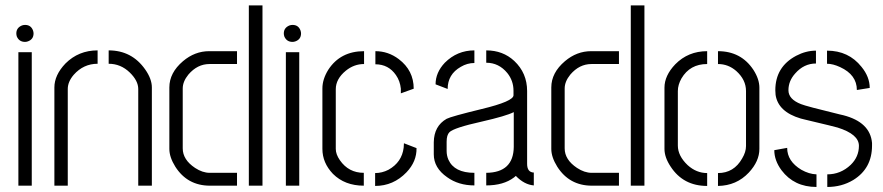

<svg xmlns="http://www.w3.org/2000/svg" viewBox="-20 -705 3351 729"><path d="M42 -578.1Q42 -599.6 63.5 -608.4Q69.3 -610.4 75.2 -610.4Q97.7 -610.4 105.5 -588.9Q107.4 -583 107.4 -578.1Q107.4 -555.7 85.9 -547.9Q80.1 -545.9 75.2 -545.9Q52.7 -545.9 43.9 -566.4Q42 -572.3 42 -578.1ZM49.8 0V-506.8H100.6V0Z M186.5 0V-373Q186.5 -419.9 228.5 -463.9Q278.3 -513.7 350.6 -513.7V-462.9Q296.9 -462.9 259.8 -420.9Q237.3 -394.5 237.3 -367.2V0ZM392.6 -462.9V-513.7Q480.5 -513.7 531.2 -441.4Q556.6 -405.3 556.6 -373V0H504.9V-367.2Q504.9 -398.4 472.7 -429.7Q438.5 -462.9 392.6 -462.9Z M623 -139.6V-373Q623 -428.7 674.8 -472.7Q719.7 -510.7 774.4 -510.7H879.9V-461.9H775.4Q729.5 -461.9 695.3 -421.9Q673.8 -395.5 673.8 -369.1V-141.6Q673.8 -98.6 720.7 -67.4Q749 -48.8 776.4 -48.8H879.9V0H777.3Q691.4 0 645.5 -72.3Q623 -108.4 623 -139.6ZM924.8 0V-684.6H976.6V0Z M1057.6 -578.1Q1057.6 -599.6 1079.1 -608.4Q1085 -610.4 1090.8 -610.4Q1113.3 -610.4 1121.1 -588.9Q1123 -583 1123 -578.1Q1123 -555.7 1101.6 -547.9Q1095.7 -545.9 1090.8 -545.9Q1068.4 -545.9 1059.6 -566.4Q1057.6 -572.3 1057.6 -578.1ZM1065.4 0V-506.8H1116.2V0Z M1204.1 -139.6Q1204.1 -86.9 1244.1 -44.9Q1289.1 0 1361.3 0V-48.8Q1303.7 -48.8 1270.5 -96.7Q1254.9 -119.1 1254.9 -139.6V-366.2Q1254.9 -405.3 1293 -436.5Q1324.2 -461.9 1362.3 -461.9V-510.7Q1272.5 -510.7 1226.6 -440.4Q1204.1 -404.3 1204.1 -369.1ZM1405.3 -460.9Q1455.1 -460.9 1483.4 -419.9Q1499 -397.5 1502 -368.2V-350.6L1550.8 -368.2Q1550.8 -437.5 1494.1 -480.5Q1454.1 -510.7 1405.3 -510.7ZM1404.3 1Q1473.6 1 1523.4 -50.8Q1562.5 -91.8 1561.5 -142.6L1513.7 -161.1Q1513.7 -159.2 1513.2 -152.8Q1512.7 -146.5 1512.7 -144.5Q1505.9 -88.9 1455.1 -60.5Q1430.7 -47.9 1404.3 -47.9Z M1627 -119.1Q1627 -67.4 1677.7 -32.2Q1720.7 -1 1781.2 -1V-48.8Q1705.1 -48.8 1682.6 -98.6Q1675.8 -114.3 1675.8 -131.8V-167Q1675.8 -192.4 1686.5 -203.1Q1703.1 -219.7 1808.6 -243.2Q1902.3 -264.6 1930.7 -279.3V-147.5Q1929.7 -49.8 1826.2 -48.8V-1Q1891.6 -1 1931.6 -31.2Q1935.5 -34.2 1938.5 -37.1Q1970.7 -3.9 2006.8 -1V-49.8Q1981.4 -50.8 1981.4 -83V-359.4Q1981.4 -427.7 1932.6 -473.6Q1889.6 -513.7 1826.2 -513.7V-466.8Q1874 -466.8 1906.2 -427.7Q1929.7 -398.4 1929.7 -360.4V-343.8Q1930.7 -320.3 1808.6 -291Q1692.4 -262.7 1675.8 -253.9Q1627.9 -226.6 1627 -165ZM1633.8 -384.8 1679.7 -367.2Q1679.7 -422.9 1729.5 -451.2Q1753.9 -465.8 1781.2 -465.8V-513.7Q1715.8 -513.7 1668.9 -466.8Q1633.8 -429.7 1633.8 -384.8Z M2073.2 -139.6V-373Q2073.2 -428.7 2125 -472.7Q2169.9 -510.7 2224.6 -510.7H2330.1V-461.9H2225.6Q2179.7 -461.9 2145.5 -421.9Q2124 -395.5 2124 -369.1V-141.6Q2124 -98.6 2170.9 -67.4Q2199.2 -48.8 2226.6 -48.8H2330.1V0H2227.5Q2141.6 0 2095.7 -72.3Q2073.2 -108.4 2073.2 -139.6ZM2375 0V-684.6H2426.8V0Z M2502.9 -139.6V-372.1Q2502.9 -418 2543.9 -460.9Q2592.8 -510.7 2665 -510.7V-461.9Q2599.6 -461.9 2567.4 -407.2Q2553.7 -382.8 2553.7 -359.4V-152.3Q2553.7 -113.3 2590.8 -78.1Q2624 -47.9 2665 -47.9V1Q2574.2 1 2526.4 -72.3Q2502.9 -107.4 2502.9 -139.6ZM2706.1 1V-47.9Q2766.6 -47.9 2797.9 -103.5Q2812.5 -127.9 2812.5 -150.4V-359.4Q2812.5 -402.3 2775.4 -435.5Q2745.1 -461.9 2706.1 -461.9V-510.7Q2793.9 -510.7 2840.8 -439.5Q2863.3 -404.3 2863.3 -372.1V-139.6Q2863.3 -92.8 2823.2 -49.8Q2776.4 0 2706.1 1Z M2919.9 -134.8 2968.8 -143.6Q2968.8 -92.8 3022.5 -60.5Q3051.8 -43.9 3080.1 -43V4.9Q2995.1 4.9 2947.3 -58.6Q2919.9 -95.7 2919.9 -134.8ZM2923.8 -362.3Q2923.8 -451.2 3002.9 -493.2Q3040 -512.7 3078.1 -512.7V-463.9Q3032.2 -463.9 2999 -425.8Q2973.6 -397.5 2973.6 -362.3Q2973.6 -328.1 3021.5 -309.6Q3040 -301.8 3168.9 -270.5Q3175.8 -268.6 3181.6 -267.6Q3284.2 -241.2 3291 -162.1Q3291 -157.2 3291 -152.3Q3291 -65.4 3219.7 -21.5Q3175.8 4.9 3121.1 4.9V-43Q3171.9 -43 3210 -79.1Q3241.2 -109.4 3241.2 -151.4Q3241.2 -195.3 3160.2 -220.7Q3155.3 -222.7 3036.1 -251Q3027.3 -252.9 3020.5 -254.9Q2934.6 -280.3 2924.8 -344.7Q2923.8 -353.5 2923.8 -362.3ZM3120.1 -462.9V-512.7Q3202.1 -512.7 3251 -451.2Q3282.2 -413.1 3282.2 -371.1L3233.4 -363.3Q3233.4 -420.9 3169.9 -450.2Q3142.6 -462.9 3120.1 -462.9Z"/></svg>

Font: Post No Bills Colombo
Style: Regular
Weight: 500
Designer: Kosala Senevirathne, Siva Puranthara, Lasantha Premarathna, Tharique Azeez
Foundry: Mooniak
Version: Version 1.220 ; ttfautohint (v1.5)